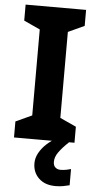

<svg xmlns="http://www.w3.org/2000/svg" viewBox="-63 -751 514 1028"><g transform="rotate(5 194.5 -237.0)"><path d="M357 0H32V-86L119 -126V-588L32 -628V-714H357V-628L270 -588V-126L357 -86ZM256 111Q256 131 267 141Q278 151 295 151Q311 151 326 148Q341 145 351 142V229Q335 233 317 236.5Q299 240 275 240Q219 240 186 208.5Q153 177 153 128Q153 99 168 72Q183 45 207.5 22.5Q232 0 263 -17L328 0Q294 32 275 58.5Q256 85 256 111Z"/></g></svg>

Font: Noto Sans Kawi
Style: Bold
Weight: 700
Designer: Fadhl Haqq
Version: Version 1.000